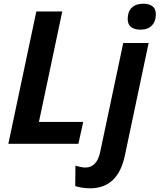

<svg xmlns="http://www.w3.org/2000/svg" viewBox="-20 -776 861 1036"><path d="M176 -714H316L190 -118H429L403 0H25ZM669 -674Q669 -713 691 -734.5Q713 -756 753 -756Q784 -756 802.5 -742.5Q821 -729 821 -699Q821 -661 799.5 -638.5Q778 -616 738 -616Q706 -616 687.5 -630Q669 -644 669 -674ZM386 228 387 118Q402 122 415 125Q428 128 441 128Q471 128 491.5 107Q512 86 521 42L645 -544H782L654 62Q617 240 466 240Q444 240 422 236.5Q400 233 386 228Z"/></svg>

Font: Noto Sans Display
Style: Bold Italic
Weight: 700
Italic angle: -12°
Designer: Monotype Design team
Foundry: Monotype Imaging Inc.
Version: Version 1.000